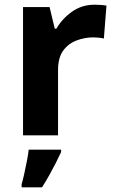

<svg xmlns="http://www.w3.org/2000/svg" viewBox="-20 -576 494 817"><path d="M383 -556Q394 -556 409 -555Q424 -554 433 -552L422 -412Q415 -414 401.5 -415.5Q388 -417 378 -417Q340 -417 305 -403.5Q270 -390 248.5 -360Q227 -330 227 -278V0H78V-546H191L213 -454H220Q244 -496 286 -526Q328 -556 383 -556ZM240 71Q230 93 217.5 117.5Q205 142 190.5 168Q176 194 159 221H72V208Q78 188 83.5 162Q89 136 94.5 109Q100 82 102 61H240Z"/></svg>

Font: Noto Sans Adlam Unjoined
Style: Bold
Weight: 700
Version: Version 3.001